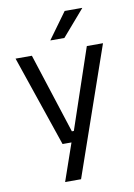

<svg xmlns="http://www.w3.org/2000/svg" viewBox="-94 -743 681 974"><g transform="rotate(-10 247.0 -255.5)"><path d="M285.7 -75.5 243.1 -56.9 389 -488.2H472.3L242.9 172H160.8L238.1 -50.8L273.7 -20.2H181.5L21.9 -488.2H106L239.2 -75.5ZM309.2 -683.1H399.2V-681.7L284 -548.4H212.3V-549.7Z"/></g></svg>

Font: Anek Gurmukhi Medium
Style: Regular
Weight: 500
Designer: Sarang Kulkarni (Gurmukhi), Yesha Goshar (Latin)
Foundry: Ek Type
Version: Version 1.003